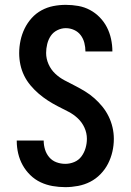

<svg xmlns="http://www.w3.org/2000/svg" viewBox="-20 -763 540 791"><path d="M249 8Q223 8 197 3.5Q171 -1 147.5 -12Q124 -23 105 -41.5Q86 -60 73.5 -82.5Q61 -105 55 -130.5Q49 -156 49 -182Q49 -183 49 -183Q49 -183 49 -184H160Q160 -183 160 -183Q160 -183 160 -183Q160 -165 165.5 -147Q171 -129 183 -115Q195 -101 212.5 -94.5Q230 -88 249 -88Q268 -88 286 -95.5Q304 -103 315.5 -118.5Q327 -134 332.5 -153Q338 -172 338 -191Q338 -215 328 -237Q318 -259 300.5 -275.5Q283 -292 261.5 -303Q240 -314 218.5 -325Q197 -336 177 -349Q157 -362 139 -377.5Q121 -393 105.5 -411.5Q90 -430 79.5 -451.5Q69 -473 64 -496.5Q59 -520 59 -544Q59 -570 64.5 -596Q70 -622 81.5 -645.5Q93 -669 110.5 -688.5Q128 -708 151 -720.5Q174 -733 199.5 -738Q225 -743 251 -743Q277 -743 302.5 -738.5Q328 -734 350.5 -722Q373 -710 391 -691.5Q409 -673 420.5 -650.5Q432 -628 437.5 -602.5Q443 -577 443 -552Q443 -552 443 -551.5Q443 -551 443 -551H332Q332 -551 332 -551Q332 -551 332 -551Q332 -569 327.5 -586.5Q323 -604 312.5 -618Q302 -632 285.5 -639.5Q269 -647 251 -647Q233 -647 216 -638.5Q199 -630 189 -615Q179 -600 174.5 -581.5Q170 -563 170 -545Q170 -521 180 -498.5Q190 -476 207.5 -459.5Q225 -443 246 -432Q267 -421 288.5 -410Q310 -399 330.5 -386.5Q351 -374 369 -358Q387 -342 402 -323.5Q417 -305 427.5 -283.5Q438 -262 443.5 -238.5Q449 -215 449 -191Q449 -164 443 -138Q437 -112 425 -88.5Q413 -65 394 -45.5Q375 -26 351.5 -14Q328 -2 301.5 3Q275 8 249 8Z"/></svg>

Font: Zed Mono
Style: Bold
Weight: 700
Monospace: yes
Designer: Belleve Invis
Foundry: Belleve Invis
Version: Version 1.0.0; ttfautohint (v1.8.4)